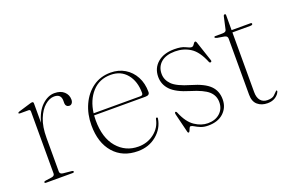

<svg xmlns="http://www.w3.org/2000/svg" viewBox="-76 -801 1614 1070"><g transform="rotate(-20 731.0 -266.0)"><path d="M136.5 -438.5V-324Q153 -387 188.2 -420.2Q223.5 -453.5 262.5 -453.5Q299 -453.5 319.5 -434.5Q340 -415.5 340 -387.5Q340 -374.5 333.8 -366.5Q327.5 -358.5 318 -358.5Q308.5 -358.5 302 -364.8Q295.5 -371 295.5 -384V-397Q295.5 -436.5 254.5 -436.5Q227 -436.5 199.8 -413.2Q172.5 -390 154.5 -345.2Q136.5 -300.5 136.5 -234.5V-34.5Q136.5 -19 155.5 -17L205 -12Q215 -11 215 -5Q215 0 206.5 0H48.5Q40.5 0 40.5 -5.5Q40.5 -10.5 50.5 -12L86.5 -17Q105.5 -19.5 105.5 -34V-402Q105.5 -413 95 -413H44.5Q36.5 -413 36.5 -417.5Q36.5 -421 44.5 -424L112.5 -444.5Q123 -448 128.5 -448Q136.5 -448 136.5 -438.5Z M758 -280Q758 -261 733 -261H428.5Q427.5 -247 427.5 -232Q427.5 -128 476.8 -70.5Q526 -13 602.5 -13Q656 -13 696.2 -44.2Q736.5 -75.5 745.5 -124Q746.5 -130.5 751.5 -130.5Q758 -130.5 757 -123Q748 -66 702 -28Q656 10 591.5 10Q501 10 448.2 -50.2Q395.5 -110.5 395.5 -213.5Q395.5 -280 420.5 -334.8Q445.5 -389.5 490.2 -421.8Q535 -454 595 -454Q642.5 -454 679.2 -432Q716 -410 737 -370.8Q758 -331.5 758 -280ZM591.5 -442Q524 -442 481.8 -395Q439.5 -348 430 -273H707Q722.5 -273 722.5 -286.5Q722.5 -356.5 687.2 -399.2Q652 -442 591.5 -442Z M1010.5 -3Q1055 -3 1082.2 -27.8Q1109.5 -52.5 1109.5 -92.5Q1109.5 -131 1081 -157Q1052.5 -183 978 -205.5Q901 -228.5 869.2 -261.8Q837.5 -295 837.5 -340Q837.5 -391.5 874.2 -423.2Q911 -455 973.5 -455Q1015.5 -455 1037.5 -443.8Q1059.5 -432.5 1069.5 -432.5Q1079 -432.5 1085.5 -443.8Q1092 -455 1098 -455Q1102.5 -455 1105 -448.5L1144.5 -330Q1148.5 -320 1142 -317.5Q1135 -314.5 1131.5 -322.5Q1103.5 -391 1063.5 -416.5Q1023.5 -442 973.5 -442Q919.5 -442 890.2 -416.8Q861 -391.5 861 -349.5Q861 -313.5 888.5 -285.8Q916 -258 993.5 -235.5Q1068.5 -214 1100.5 -182.2Q1132.5 -150.5 1132.5 -100.5Q1132.5 -52.5 1099.2 -21.2Q1066 10 1008 10Q981.5 10 963 2.2Q944.5 -5.5 932.5 -13Q920.5 -20.5 913 -20.5Q908 -20.5 904.8 -13.2Q901.5 -6 898.5 1.5Q895.5 9 891.5 9Q886.5 9 885.5 3.5L858.5 -106.5Q854.5 -122 860 -124Q866 -126 870 -115.5Q895.5 -54 933.5 -28.5Q971.5 -3 1010.5 -3Z M1263 -425.5 1221 -432.5Q1207.5 -435.5 1207.5 -440.5Q1207.5 -445.5 1214.5 -445.5H1256Q1277.5 -445.5 1280 -458L1296.5 -532Q1298.5 -541.5 1304.5 -541.5Q1311 -541.5 1311 -535.5V-445.5H1422.5Q1431 -445.5 1431 -439.5Q1431 -432 1416.5 -432H1311V-78.5Q1311 -45 1325.8 -27.8Q1340.5 -10.5 1366.5 -10.5Q1396 -10.5 1407.5 -22.5Q1419 -34.5 1429 -43.5Q1434.5 -45 1434 -38Q1428 -20.5 1408.8 -7.2Q1389.5 6 1361.5 6Q1325.5 6 1302.5 -13.8Q1279.5 -33.5 1279.5 -74V-406.5Q1279.5 -422 1263 -425.5Z"/></g></svg>

Font: Fraunces 72pt Thin
Style: Regular
Weight: 100
Version: Version 1.000;[b76b70a41]